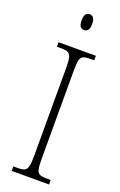

<svg xmlns="http://www.w3.org/2000/svg" viewBox="-172 -954 628 1001"><g transform="rotate(20 142.0 -453.5)"><path d="M38 0V-25H63Q87 -25 99 -30.5Q111 -36 116 -54Q121 -72 121 -109V-605Q121 -642 116 -660Q111 -678 99 -683.5Q87 -689 63 -689H38V-714H245V-689H221Q197 -689 184.5 -683.5Q172 -678 167.5 -660Q163 -642 163 -605V-109Q163 -72 167.5 -54Q172 -36 184.5 -30.5Q197 -25 221 -25H245V0ZM141 -819Q128 -819 120 -828Q112 -837 112 -863Q112 -888 120 -897.5Q128 -907 141 -907Q153 -907 161.5 -897.5Q170 -888 170 -863Q170 -837 161.5 -828Q153 -819 141 -819Z"/></g></svg>

Font: Noto Serif Bengali Condensed ExtraLight
Style: Regular
Weight: 200
Width: 3
Designer: Juan Bruce, Universal Thirst, Indian Type Foundry and the Monotype Design Team.
Foundry: Monotype Imaging Inc.
Version: Version 2.003; ttfautohint (v1.8.4.7-5d5b)